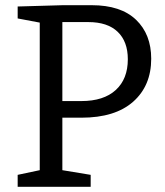

<svg xmlns="http://www.w3.org/2000/svg" viewBox="-20 -719 637 739"><path d="M220 -266V-64L329 -46V0H48V-46L133 -64V-632L48 -648V-694L222 -699H333Q445 -699 503.5 -643Q562 -587 562 -493Q562 -389 492.5 -327.5Q423 -266 293 -266ZM220 -634V-330H293Q379 -330 425.5 -372.5Q472 -415 472 -491Q472 -559 433 -596.5Q394 -634 320 -634Z"/></svg>

Font: Bitter Pro
Style: Regular
Weight: 400
Designer: Sol Matas, and Bitter project Authors
Foundry: Sol Matas
Version: Version 1.010